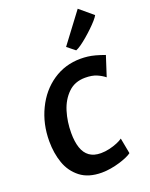

<svg xmlns="http://www.w3.org/2000/svg" viewBox="-192 -1174 1003 1281"><g transform="rotate(-20 309.5 -533.5)"><path d="M303.3 8Q209 8 151.2 -36.8Q93.3 -81.9 68.5 -152.8Q43.7 -223.8 43.7 -308.3Q43.7 -431.7 93.5 -534.1Q142.8 -636.5 230.2 -695.8Q317.7 -755 427.3 -755Q453.5 -755 478.2 -752Q502.8 -749 530.9 -741.5Q559.1 -733.9 595.8 -720.7L549.9 -578.7Q527 -597.3 494.6 -611.4Q462.2 -625.5 413.1 -625.5Q339 -625.5 292.1 -579.5Q244.2 -533.1 222.2 -461.7Q200.2 -390.2 200.2 -310.2Q200.2 -248.1 214.8 -204.7Q229.3 -161.4 260.6 -138.8Q291.8 -116.1 341.9 -116.1Q371.9 -116.1 402.5 -123.3Q433.2 -130.5 458.6 -141.1Q484.1 -151.7 498.4 -162.4L519.3 -51.5Q507.8 -42.2 484.2 -31.8Q460.6 -21.4 430.3 -12.3Q400 -3.2 367 2.4Q334 8 303.3 8ZM420.2 -817.3 364.5 -861.8 524.5 -1074.9 619.4 -995.2Q613.4 -983.3 596 -963.2Q578.5 -943.2 554.6 -920.2Q530.7 -897.2 505.3 -875.6Q479.8 -853.9 457.3 -838.1Q434.7 -822.3 420.2 -817.3Z"/></g></svg>

Font: Merriweather Sans Variable Regular
Style: Italic
Weight: 300
Italic angle: -8°
Designer: Eben Sorkin
Foundry: Eben Sorkin
Version: Version 2.001